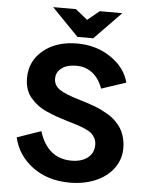

<svg xmlns="http://www.w3.org/2000/svg" viewBox="-59 -934 762 991"><g transform="rotate(5 321.5 -438.5)"><path d="M315.9 -710Q416 -710 491.5 -658.4Q566.9 -606.9 585.9 -530.8L459 -488.8Q439.5 -542 404.3 -568.6Q369.1 -595.2 323.2 -595.2Q296.9 -595.2 274.4 -588.9Q252 -582.5 234.9 -564.7Q217.8 -546.9 217.8 -520Q217.8 -485.4 247.3 -464.6Q276.9 -443.8 355 -420.9Q377.4 -414.1 392.1 -409.4Q406.7 -404.8 429.2 -396.5Q451.7 -388.2 466.8 -380.9Q481.9 -373.5 501.2 -362.3Q520.5 -351.1 533.7 -339.4Q546.9 -327.6 560.3 -311.8Q573.7 -295.9 581.8 -278.6Q589.8 -261.2 595 -239.3Q600.1 -217.3 600.1 -192.9Q600.1 -133.8 565.9 -87.6Q531.7 -41.5 472.7 -16.4Q413.6 8.8 339.8 8.8Q226.1 8.8 147.2 -49.3Q68.4 -107.4 46.9 -200.2L170.9 -243.2Q214.4 -105 338.9 -105Q390.6 -105 422.4 -129.6Q454.1 -154.3 454.1 -196.8Q454.1 -215.3 446.8 -230Q439.5 -244.6 428.5 -254.6Q417.5 -264.6 395.5 -274.4Q373.5 -284.2 354.5 -290.3Q335.4 -296.4 301.8 -306.2Q268.1 -316.4 244.4 -324.7Q220.7 -333 191.9 -345.7Q163.1 -358.4 143.8 -373.3Q124.5 -388.2 107.4 -407.7Q90.3 -427.2 81.8 -453.1Q73.2 -479 73.2 -509.8Q73.2 -598.6 141.1 -654.3Q209 -710 315.9 -710ZM534.2 -886.2 396 -744.1H314L175.8 -886.2H293.9L356 -835.9L417 -886.2Z"/></g></svg>

Font: LT Superior
Style: Bold
Weight: 400
Designer: Daniel Lyons
Foundry: LyonsType
Version: Version 1.000